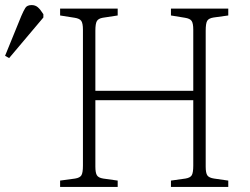

<svg xmlns="http://www.w3.org/2000/svg" viewBox="-171 -737 986 757"><path d="M66 0V-25L125 -33Q144 -36 150 -46Q156 -56 156 -84V-620Q156 -645 149.5 -654.5Q143 -664 123 -667L66 -676V-703H293V-676L234 -667Q217 -664 211 -654Q205 -644 205 -616V-379H591V-620Q591 -645 584.5 -654.5Q578 -664 558 -667L503 -676V-703H729V-676L671 -668Q652 -665 646 -655Q640 -645 640 -616V-80Q640 -55 646.5 -45.5Q653 -36 673 -33L729 -25V0H503V-25L560 -33Q579 -36 585 -46Q591 -56 591 -84V-342H205V-80Q205 -56 211 -46Q217 -36 236 -33L293 -25V0ZM-135 -508 -151 -517 -87 -674Q-78 -695 -71 -706Q-64 -717 -46 -717Q-32 -717 -22 -708.5Q-12 -700 0 -681V-668Z"/></svg>

Font: Literata 18pt ExtraLight
Style: Regular
Weight: 250
Designer: Latin by Veronika Burian and Jose Scaglione. Greek by Irene Vlachou. Cyrillic by Vera Evstafieva.
Foundry: TypeTogether
Version: Version 3.103;gftools[0.9.29]